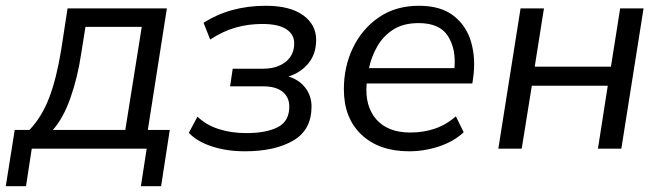

<svg xmlns="http://www.w3.org/2000/svg" viewBox="-53 -515 2291 665"><path d="M-33 130 -2 -65H49Q92 -110 117.5 -177Q143 -244 159 -343L181 -486H525L459 -65H535L505 130H435L455 0H57L37 130ZM130 -65H381L438 -422H243L228 -328Q216 -247 191 -176Q166 -105 130 -65Z M795 9Q732 9 680.5 -8Q629 -25 601 -55L631 -111Q661 -82 704.5 -68Q748 -54 800 -54Q869 -54 909 -74.5Q949 -95 949 -146Q949 -178 926 -197Q903 -216 858 -216H744L753 -277H858Q906 -277 936 -300.5Q966 -324 966 -365Q966 -396 938.5 -414Q911 -432 855 -432Q807 -432 763 -419.5Q719 -407 675 -378L652 -436Q744 -495 868 -495Q951 -495 996.5 -462.5Q1042 -430 1042 -377Q1042 -328 1015 -295.5Q988 -263 946 -250Q983 -239 1004.5 -211Q1026 -183 1026 -146Q1026 -65 962.5 -28Q899 9 795 9Z M1364 9Q1260 9 1199 -48.5Q1138 -106 1138 -206Q1138 -285 1170 -350.5Q1202 -416 1260 -455.5Q1318 -495 1398 -495Q1474 -495 1518.5 -460Q1563 -425 1579 -368.5Q1595 -312 1586 -247L1583 -226H1217Q1210 -148 1250 -102Q1290 -56 1368 -56Q1414 -56 1453.5 -69.5Q1493 -83 1526 -112L1553 -57Q1519 -25 1468 -8Q1417 9 1364 9ZM1397 -435Q1344 -435 1309 -412.5Q1274 -390 1253.5 -354Q1233 -318 1225 -279H1521Q1527 -345 1498.5 -390Q1470 -435 1397 -435Z M1673 0 1750 -486H1831L1799 -284H2063L2095 -486H2176L2099 0H2018L2052 -218H1789L1754 0Z"/></svg>

Font: Nunito Sans
Style: Italic
Weight: 400
Italic angle: -9°
Designer: Vernon Adams
Foundry: Vernon Adams
Version: Version 3.006; ttfautohint (v1.8.3)